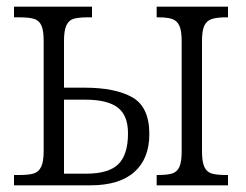

<svg xmlns="http://www.w3.org/2000/svg" viewBox="-20 -556 737 576"><path d="M22 -31H37Q66 -31 81 -35.5Q96 -40 103.5 -55.5Q111 -71 111 -103V-433Q111 -465 104 -480Q97 -495 82 -499.5Q67 -504 38 -504H22V-536H256V-504H243Q215 -504 200.5 -499.5Q186 -495 179 -479.5Q172 -464 172 -433V-293H233Q326 -293 377 -264Q428 -235 428 -154Q428 -80 383 -40Q338 0 251 0H22ZM450 -31H453Q482 -31 496.5 -35.5Q511 -40 518 -55Q525 -70 525 -102V-433Q525 -464 518 -479Q511 -494 496.5 -499Q482 -504 455 -504H450V-536H664V-504H659Q631 -504 615.5 -499Q600 -494 593 -479Q586 -464 586 -433V-102Q586 -71 593 -55.5Q600 -40 615 -35.5Q630 -31 659 -31H664V0H450ZM239 -35Q306 -35 335 -63.5Q364 -92 364 -156Q364 -210 333 -233.5Q302 -257 236 -257H172V-35Z"/></svg>

Font: Noto Serif NarrowLight
Style: Regular
Weight: 300
Width: 4
Designer: Monotype Design Team
Foundry: Monotype Imaging Inc.
Version: Version 1.001